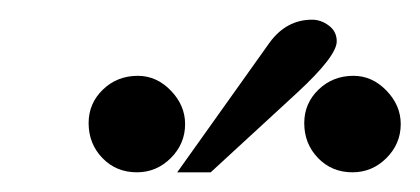

<svg xmlns="http://www.w3.org/2000/svg" viewBox="-20 -669 427 195"><path d="M387 -543Q387 -523 372.5 -508.5Q358 -494 338 -494Q317 -494 303 -508.5Q289 -523 289 -544Q289 -564 303.5 -578Q318 -592 339 -592Q358 -592 372.5 -577Q387 -562 387 -543ZM160 -494 254 -626Q271 -649 297 -649Q306 -649 314 -643Q322 -637 322 -627Q322 -612 282 -575L194 -494ZM168 -543Q168 -523 153.5 -508.5Q139 -494 119 -494Q98 -494 84 -508.5Q70 -523 70 -544Q70 -564 84.5 -578Q99 -592 120 -592Q139 -592 153.5 -577Q168 -562 168 -543Z"/></svg>

Font: STIX MathJax Alphabets
Style: Italic
Weight: 400
Italic angle: -16.33°
Designer: MicroPress Inc., with final additions and corrections provided by Coen Hoffman, Elsevier (retired)
Version: Version 1.1.1